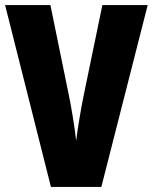

<svg xmlns="http://www.w3.org/2000/svg" viewBox="-20 -734 600 754"><path d="M560 -714H382L309 -361C299 -314 284 -224 279 -181C275 -224 260 -315 250 -362L178 -714H0L180 0H378Z"/></svg>

Font: Noto Sans Lao Looped ExtraCondensed Black
Style: Regular
Weight: 900
Width: 2
Designer: Mark Frömberg, Ben Mitchell
Foundry: The Fontpad Ltd
Version: Version 1.002